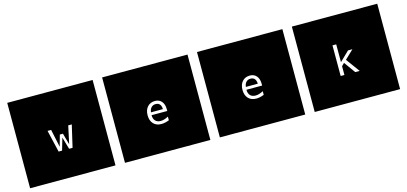

<svg xmlns="http://www.w3.org/2000/svg" viewBox="-72 -1345 4049 1909"><g transform="rotate(-15 1953.0 -390.5)"><path d="M927.7 -830.1V48.8H48.8V-830.1ZM363.8 -457 417 -230H452.6L488.8 -354.5L524.9 -230H560.5L613.3 -457H576.7L537.1 -273.4L504.4 -390.6H472.2L439.9 -273.4L400.9 -457Z M1904.3 -830.1V48.8H1025.4V-830.1ZM1564.9 -358.4Q1564.9 -409.2 1540 -438.7Q1515.1 -468.3 1471.7 -468.3Q1422.9 -468.3 1393.8 -435.8Q1364.7 -403.3 1364.7 -349.1Q1364.7 -293.5 1394.5 -261.7Q1424.3 -230 1477.1 -230Q1495.6 -230 1515.4 -234.4Q1535.2 -238.8 1556.2 -247.1V-284.7Q1534.2 -272.9 1514.9 -267.1Q1495.6 -261.2 1477.5 -261.2Q1442.4 -261.2 1422.9 -281.5Q1403.3 -301.8 1403.3 -339.4V-340.3H1564.9ZM1527.8 -369.6 1405.3 -369.1Q1408.2 -400.9 1425.8 -418.7Q1443.4 -436.5 1469.7 -436.5Q1497.6 -436.5 1512.2 -419.4Q1526.9 -402.3 1527.8 -369.6Z M2880.9 -830.1V48.8H2002V-830.1ZM2541.5 -358.4Q2541.5 -409.2 2516.6 -438.7Q2491.7 -468.3 2448.2 -468.3Q2399.4 -468.3 2370.4 -435.8Q2341.3 -403.3 2341.3 -349.1Q2341.3 -293.5 2371.1 -261.7Q2400.9 -230 2453.6 -230Q2472.2 -230 2491.9 -234.4Q2511.7 -238.8 2532.7 -247.1V-284.7Q2510.7 -272.9 2491.5 -267.1Q2472.2 -261.2 2454.1 -261.2Q2418.9 -261.2 2399.4 -281.5Q2379.9 -301.8 2379.9 -339.4V-340.3H2541.5ZM2504.4 -369.6 2381.8 -369.1Q2384.8 -400.9 2402.3 -418.7Q2419.9 -436.5 2446.3 -436.5Q2474.1 -436.5 2488.8 -419.4Q2503.4 -402.3 2504.4 -369.6Z M3857.4 -830.1V48.8H2978.5V-830.1ZM3320.3 -545.4V-230H3358.9V-320.8L3386.2 -347.2L3470.2 -230H3516.1L3412.6 -371.6L3502 -457H3456.5L3358.9 -362.3V-545.4Z"/></g></svg>

Font: BabelStone Maritime
Style: Regular
Weight: 400
Designer: Andrew West
Foundry: BabelStone
Version: Version 0.001;February 23, 2018